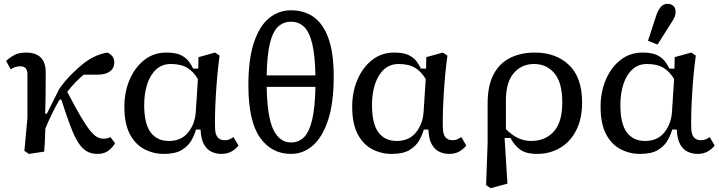

<svg xmlns="http://www.w3.org/2000/svg" viewBox="-20 -796 3776 1008"><path d="M132 12 108 -4 124 -176V-408Q124 -426 115 -437Q106 -448 86 -448Q70 -448 57.5 -443Q45 -438 36 -432L12 -476Q27 -491 52 -505.5Q77 -520 116 -520Q220 -520 220 -416Q220 -364 219.5 -308Q219 -252 217 -199H226L292 -331Q324 -375 358.5 -409Q393 -443 420 -464Q447 -485 477.5 -499.5Q508 -514 544 -520Q558 -514 569 -501.5Q580 -489 580 -468Q580 -438 557 -421Q534 -404 492 -404H419Q372 -364 333 -314Q375 -233 404 -184Q433 -135 453.5 -110Q474 -85 490 -76.5Q506 -68 524 -68Q536 -68 545 -70.5Q554 -73 560 -76L584 -44Q572 -23 550 -5.5Q528 12 492 12Q460 12 436 -1.5Q412 -15 391.5 -46.5Q371 -78 350 -133.5Q329 -189 302 -273H293Q274 -242 254 -201Q234 -160 218 -121Q217 -86 215.5 -53.5Q214 -21 212 0Z M737 -244Q737 -147 770.5 -101.5Q804 -56 867 -56Q932 -56 968 -101Q1004 -146 1008 -210L1019 -381Q996 -420 963 -440Q930 -460 877 -460Q832 -460 801 -432.5Q770 -405 753.5 -356Q737 -307 737 -244ZM840 12Q785 12 737.5 -13Q690 -38 661.5 -92.5Q633 -147 633 -236Q633 -313 660.5 -377.5Q688 -442 737.5 -481Q787 -520 853 -520Q904 -520 931 -506Q958 -492 972 -472.5Q986 -453 994 -436H1021L1022 -496L1109 -520L1133 -504Q1126 -455 1121 -400Q1116 -345 1113 -292Q1110 -239 1109 -195Q1108 -151 1109 -124Q1110 -60 1159 -60Q1177 -60 1188 -66Q1199 -72 1206 -76L1232 -32Q1218 -14 1196 -1Q1174 12 1141 12Q1115 12 1091 1Q1067 -10 1051 -38Q1035 -66 1033 -116H1009Q1002 -90 985.5 -60Q969 -30 935 -9Q901 12 840 12Z M1508 12Q1405 12 1344.5 -74.5Q1284 -161 1284 -348Q1284 -487 1313.5 -574Q1343 -661 1393.5 -701.5Q1444 -742 1508 -742Q1577 -742 1627 -706.5Q1677 -671 1704.5 -594.5Q1732 -518 1732 -394Q1732 -256 1702.5 -166Q1673 -76 1622.5 -32Q1572 12 1508 12ZM1508 -682Q1468 -682 1440 -656Q1412 -630 1397 -568.5Q1382 -507 1380 -400H1636Q1634 -506 1619 -567.5Q1604 -629 1576 -655.5Q1548 -682 1508 -682ZM1508 -48Q1549 -48 1576.5 -76Q1604 -104 1619 -168Q1634 -232 1636 -340H1380Q1383 -181 1415.5 -114.5Q1448 -48 1508 -48Z M1933 -244Q1933 -147 1966.5 -101.5Q2000 -56 2063 -56Q2128 -56 2164 -101Q2200 -146 2204 -210L2215 -381Q2192 -420 2159 -440Q2126 -460 2073 -460Q2028 -460 1997 -432.5Q1966 -405 1949.5 -356Q1933 -307 1933 -244ZM2036 12Q1981 12 1933.5 -13Q1886 -38 1857.5 -92.5Q1829 -147 1829 -236Q1829 -313 1856.5 -377.5Q1884 -442 1933.5 -481Q1983 -520 2049 -520Q2100 -520 2127 -506Q2154 -492 2168 -472.5Q2182 -453 2190 -436H2217L2218 -496L2305 -520L2329 -504Q2322 -455 2317 -400Q2312 -345 2309 -292Q2306 -239 2305 -195Q2304 -151 2305 -124Q2306 -60 2355 -60Q2373 -60 2384 -66Q2395 -72 2402 -76L2428 -32Q2414 -14 2392 -1Q2370 12 2337 12Q2311 12 2287 1Q2263 -10 2247 -38Q2231 -66 2229 -116H2205Q2198 -90 2181.5 -60Q2165 -30 2131 -9Q2097 12 2036 12Z M2636 -268V-118Q2697 -56 2768 -56Q2843 -56 2887.5 -105.5Q2932 -155 2932 -258Q2932 -362 2891 -411Q2850 -460 2784 -460Q2718 -460 2677 -412Q2636 -364 2636 -268ZM2532 176 2540 -44V-252Q2540 -346 2571 -405Q2602 -464 2658 -492Q2714 -520 2788 -520Q2899 -520 2967.5 -454.5Q3036 -389 3036 -258Q3036 -171 3004.5 -110.5Q2973 -50 2919.5 -19Q2866 12 2800 12Q2740 12 2709 -12Q2678 -36 2660 -72H2629L2644 168L2556 192Z M3237 -244Q3237 -147 3270.5 -101.5Q3304 -56 3367 -56Q3432 -56 3468 -101Q3504 -146 3508 -210L3519 -381Q3496 -420 3463 -440Q3430 -460 3377 -460Q3332 -460 3301 -432.5Q3270 -405 3253.5 -356Q3237 -307 3237 -244ZM3340 12Q3285 12 3237.5 -13Q3190 -38 3161.5 -92.5Q3133 -147 3133 -236Q3133 -313 3160.5 -377.5Q3188 -442 3237.5 -481Q3287 -520 3353 -520Q3404 -520 3431 -506Q3458 -492 3472 -472.5Q3486 -453 3494 -436H3521L3522 -496L3609 -520L3633 -504Q3626 -455 3621 -400Q3616 -345 3613 -292Q3610 -239 3609 -195Q3608 -151 3609 -124Q3610 -60 3659 -60Q3677 -60 3688 -66Q3699 -72 3706 -76L3732 -32Q3718 -14 3696 -1Q3674 12 3641 12Q3615 12 3591 1Q3567 -10 3551 -38Q3535 -66 3533 -116H3509Q3502 -90 3485.5 -60Q3469 -30 3435 -9Q3401 12 3340 12ZM3382 -582 3425 -714Q3446 -776 3483 -776Q3503 -776 3515 -765Q3527 -754 3527 -734Q3527 -718 3520.5 -704.5Q3514 -691 3503 -674L3432 -562Z"/></svg>

Font: Source Serif 4 Caption
Style: Regular
Weight: 400
Designer: Frank Grießhammer
Foundry: Adobe Systems Incorporated
Version: Version 4.004;hotconv 1.0.117;makeotfexe 2.5.65602